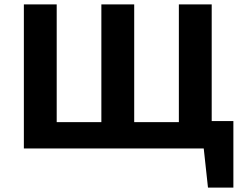

<svg xmlns="http://www.w3.org/2000/svg" viewBox="-20 -678 1119 877"><path d="M901 0V-125H1046L975 0ZM930 179 897 -125H1046V179ZM89 0V-658H239V0ZM443 0V-658H593V0ZM797 0V-658H947V0ZM138 0V-120H898V0Z"/></svg>

Font: Ysabeau Infant ExtraBold
Style: Regular
Weight: 800
Designer: Christian Thalmann (Catharsis Fonts)
Version: Version 2.001;gftools[0.9.30]; featfreeze: ss01,ss02,lnum